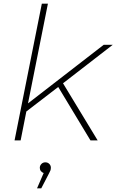

<svg xmlns="http://www.w3.org/2000/svg" viewBox="-20 -762 632 1042"><path d="M322 -310 510 0H471L296 -290L123 -157L92 0H59L207 -742H240L132 -201L543 -519H592ZM256 148Q256 157 253.5 163.5Q251 170 245 181L204 260H181L217 177Q208 174 202 166.5Q196 159 196 149Q196 137 204.5 128Q213 119 226 119Q239 119 247.5 127.5Q256 136 256 148Z"/></svg>

Font: Montserrat Alternates ExLight
Style: Italic
Weight: 275
Italic angle: -11.3°
Designer: Julieta Ulanovsky
Foundry: Julieta Ulanovsky
Version: Version 7.200